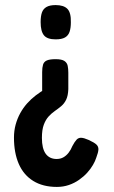

<svg xmlns="http://www.w3.org/2000/svg" viewBox="-20 -512 447 756"><path d="M199 -279Q223 -279 233.5 -272Q244 -265 246.5 -253Q249 -241 249 -226V-161Q248 -135 240.5 -119.5Q233 -104 221 -94Q209 -84 196 -75Q183 -66 171.5 -53.5Q160 -41 152.5 -21Q145 -1 145 31Q145 73 160 93.5Q175 114 203 114Q218 114 229.5 107.5Q241 101 250 89.5Q259 78 265 63Q274 46 281.5 38Q289 30 300 30.5Q311 31 329 39Q351 49 359.5 57Q368 65 367.5 76.5Q367 88 359 109Q355 122 346 137.5Q337 153 323.5 168Q310 183 291.5 196Q273 209 251 216.5Q229 224 204 224Q149 224 111 200.5Q73 177 54 133.5Q35 90 35 30Q35 3 41.5 -21Q48 -45 59.5 -66Q71 -87 86.5 -104.5Q102 -122 121 -136.5Q140 -151 161 -163L146 -150V-228Q146 -246 149.5 -257.5Q153 -269 164.5 -274Q176 -279 199 -279ZM199 -492Q231 -492 245.5 -477Q260 -462 259 -424Q259 -402 254 -387Q249 -372 236 -364.5Q223 -357 199 -357Q166 -357 153 -373Q140 -389 140 -425Q140 -448 145 -462.5Q150 -477 163 -484.5Q176 -492 199 -492Z"/></svg>

Font: Fredoka Condensed Medium
Style: Regular
Weight: 500
Width: 3
Designer: Ben Nathan
Foundry: Milena B. Brandão, Ben Nathan
Version: Version 2.001